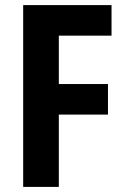

<svg xmlns="http://www.w3.org/2000/svg" viewBox="-20 -734 489 754"><path d="M211 0H71V-714H418V-594H211V-404H404V-284H211Z"/></svg>

Font: Noto Sans Myanmar UI Condensed
Style: Bold
Weight: 700
Width: 3
Designer: Monotype Design Team
Foundry: Monotype Imaging Inc.
Version: Version 2.103; ttfautohint (v1.8.4.7-5d5b)